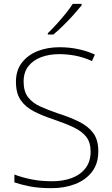

<svg xmlns="http://www.w3.org/2000/svg" viewBox="-20 -1021 584 1000"><path d="M492 -233Q492 -169 459.5 -126.5Q427 -84 372 -62.5Q317 -41 249 -41Q182 -41 136.5 -50Q91 -59 55 -71V-112Q94 -97 143 -87Q192 -77 252 -77Q308 -77 353 -93.5Q398 -110 425 -144.5Q452 -179 452 -232Q452 -279 429.5 -308Q407 -337 364 -357.5Q321 -378 259 -399Q201 -418 156.5 -441Q112 -464 87.5 -500Q63 -536 63 -595Q63 -654 93.5 -694Q124 -734 175 -754.5Q226 -775 290 -775Q389 -775 474 -737L459 -703Q415 -723 372.5 -731Q330 -739 288 -739Q237 -739 195 -723.5Q153 -708 128 -676.5Q103 -645 103 -596Q103 -545 126 -515Q149 -485 189.5 -466.5Q230 -448 283 -430Q346 -410 393 -386.5Q440 -363 466 -327.5Q492 -292 492 -233ZM405 -993Q388 -972 363.5 -944.5Q339 -917 311 -889.5Q283 -862 258 -841H229V-848Q250 -868 275 -895.5Q300 -923 322.5 -951Q345 -979 359 -1001H405Z"/></svg>

Font: Noto Sans Tamil UI ExtraLight
Style: Regular
Weight: 200
Designer: Jelle Bosma - Monotype Design Team
Foundry: Monotype Imaging Inc.
Version: Version 2.004; ttfautohint (v1.8.4.7-5d5b)